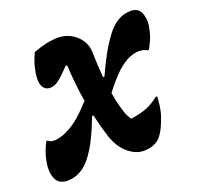

<svg xmlns="http://www.w3.org/2000/svg" viewBox="-105 -660 809 789"><g transform="rotate(-20 300.0 -265.5)"><path d="M116 -525Q177 -548 225 -548Q254 -548 279.5 -534.5Q305 -521 321 -497.5Q337 -474 338 -445Q339 -386 344 -332H350Q394 -431 439 -490Q484 -549 543 -549Q578 -549 588.5 -518.5Q599 -488 590 -450Q584 -424 577 -408Q570 -392 559 -373H553Q540 -382 517 -382Q509 -382 499.5 -380Q490 -378 477 -373Q451 -362 424 -338Q397 -314 354 -259Q359 -226 366 -201Q373 -175 378.5 -160.5Q384 -146 394 -132Q431 -137 459.5 -147Q488 -157 520 -182H526Q525 -162 522.5 -143Q520 -124 515 -106Q506 -77 494.5 -53.5Q483 -30 468 -14Q456 -3 439 3.5Q422 10 398 10Q364 10 331 -17.5Q298 -45 281 -95Q265 -144 253 -197L247 -198Q217 -118 188 -70.5Q159 -23 128.5 -2.5Q98 18 62 18Q24 18 11.5 -11.5Q-1 -41 6 -82Q11 -108 18 -127Q25 -146 35 -165H41Q46 -159 53.5 -157.5Q61 -156 68 -156Q83 -156 107 -164Q136 -175 165.5 -196.5Q195 -218 239 -267Q226 -344 222 -427L216 -429Q185 -396 165 -380.5Q145 -365 126 -365Q100 -365 91 -390.5Q82 -416 94 -465Q97 -478 102.5 -493.5Q108 -509 116 -525Z"/></g></svg>

Font: Recursive Mn Csl St
Style: Bold Italic
Weight: 700
Italic angle: -15°
Monospace: yes
Version: Version 1.079;hotconv 1.0.112;makeotfexe 2.5.65598; ttfautoh